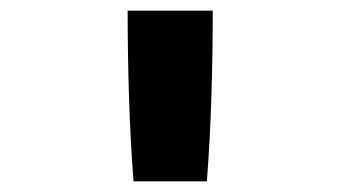

<svg xmlns="http://www.w3.org/2000/svg" viewBox="-20 -792 640 361"><path d="M231 -451Q225 -531 222.5 -611Q220 -691 220 -772H380Q380 -691 377.5 -611Q375 -531 369 -451Z"/></svg>

Font: Iosevka Curly Heavy Extended
Style: Regular
Weight: 900
Width: 7
Monospace: yes
Designer: Belleve Invis
Foundry: Belleve Invis
Version: Version 11.1.0; ttfautohint (v1.8.3)